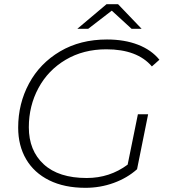

<svg xmlns="http://www.w3.org/2000/svg" viewBox="-20 -894 813 919"><path d="M743 -608 707 -576Q637 -658 489 -658Q379 -658 294.5 -608Q210 -558 164 -472.5Q118 -387 118 -285Q118 -173 189.5 -107.5Q261 -42 395 -42Q505 -42 591 -106L640 -347H689L636 -84Q589 -42 524.5 -18.5Q460 5 389 5Q288 5 215.5 -31Q143 -67 105 -132Q67 -197 67 -283Q67 -398 119 -494.5Q171 -591 267.5 -648Q364 -705 492 -705Q576 -705 640.5 -680Q705 -655 743 -608ZM610 -756 515 -843 402 -756H350L490 -874H545L658 -756Z"/></svg>

Font: Idrija
Style: Italic
Weight: 300
Italic angle: -11.3°
Designer: Julieta Ulanovsky
Foundry: Julieta Ulanovsky
Version: Version 7.200